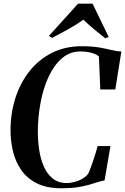

<svg xmlns="http://www.w3.org/2000/svg" viewBox="-20 -1000 671 1030"><path d="M310 10Q230 10 177.2 -16.8Q124.5 -43.5 93.5 -88.5Q62.5 -133.5 49.5 -189Q36.5 -244.5 36.5 -301.5Q36.5 -393.5 62.8 -474.8Q89 -556 138.5 -618.5Q188 -681 258.8 -716.5Q329.5 -752 418 -752Q474.5 -752 512.8 -745.2Q551 -738.5 578.8 -731.5Q606.5 -724.5 631 -723.5L598.5 -520H518L510.5 -697.5Q501 -705.5 487 -711.2Q473 -717 454 -720.5Q435 -724 411 -724Q355 -724 312.5 -687.5Q270 -651 241 -588.8Q212 -526.5 197.5 -449.2Q183 -372 183 -291Q183 -245.5 190 -197.5Q197 -149.5 214.2 -108.8Q231.5 -68 262 -43Q292.5 -18 338.5 -18Q359.5 -18 383.5 -25Q407.5 -32 427.5 -44.5Q447.5 -57 456 -73.5Q460.5 -83.5 467.2 -101.8Q474 -120 481 -141.2Q488 -162.5 494.2 -182.5Q500.5 -202.5 504 -216.5H572.5L541 -32Q525.5 -30 505.5 -23.5Q485.5 -17 458.5 -9Q431.5 -1 395 4.5Q358.5 10 310 10ZM242.5 -807.5 399 -980.5H476.5L563 -802L545 -794.5Q514 -818.5 483.8 -843.8Q453.5 -869 427 -894.5Q391 -868 347.5 -844Q304 -820 259 -796.5Z"/></svg>

Font: Merriweather 144pt SemiBold
Style: Italic
Weight: 600
Italic angle: -7.8°
Version: Version 2.101